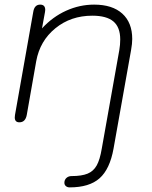

<svg xmlns="http://www.w3.org/2000/svg" viewBox="-20 -520 659 832"><path d="M259 272Q259 259 268 251Q277 243 290 243Q334 243 359.5 232.5Q385 222 399 197Q413 172 421 124L497 -303Q501 -326 501 -349Q501 -402 471.5 -427Q442 -452 380 -452Q287 -452 220 -397.5Q153 -343 137 -255L96 -22Q90 10 64 10Q44 10 44 -11Q44 -18 45 -22L124 -468Q129 -500 154 -500Q176 -500 176 -477L175 -468L162 -397Q208 -447 266.5 -473.5Q325 -500 388 -500Q467 -500 510 -461Q553 -422 553 -351Q553 -331 548 -303L472 124Q456 213 411.5 252.5Q367 292 282 292Q272 292 265.5 286.5Q259 281 259 272Z"/></svg>

Font: Kodchasan ExtraLight
Style: Italic
Weight: 275
Italic angle: -10°
Version: Version 1.000; ttfautohint (v1.6)